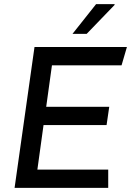

<svg xmlns="http://www.w3.org/2000/svg" viewBox="-20 -915 638 935"><path d="M538 -895H448L333 -750H402L538 -891ZM598 -686H148L51 0H507V-89H162L192 -306H499L512 -395H205L233 -597H572Z"/></svg>

Font: Chivo
Style: Italic
Weight: 400
Italic angle: -8°
Designer: Hector Gatti
Foundry: Omnibus-Type
Version: Version 1.003;PS 001.003;hotconv 1.0.70;makeotf.lib2.5.58329